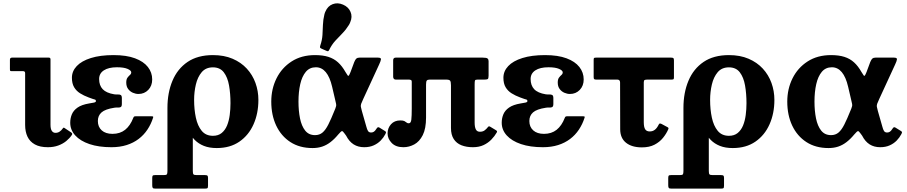

<svg xmlns="http://www.w3.org/2000/svg" viewBox="-20 -861 5364 1136"><path d="M116.7 -440Q128.7 -440 128.7 -428V-121.5Q128.7 -82 142.6 -52.5Q156.5 -23 186.3 -6.5Q216 10 263.3 10Q297.3 10 324.5 0Q351.8 -10 371.9 -26.4Q392 -42.8 405 -62.3Q408 -66.8 406.9 -70.6Q405.8 -74.5 401.8 -77L362 -103.5Q358.5 -106.3 356.1 -105.5Q353.8 -104.8 350.5 -100Q342.8 -88.8 332.3 -81.9Q321.8 -75 308 -75Q294.8 -75 286.8 -86.3Q278.8 -97.5 278.8 -123.5V-509.5Q278.8 -520 269.3 -520H50.7Q38.7 -520 38.7 -507V-452Q38.7 -444 40.5 -442Q42.2 -440 49.2 -440Z M645.5 -69Q605 -69 582 -89.6Q559 -110.3 559 -145Q559 -176.8 580.8 -196Q602.5 -215.2 656 -223.5Q667.5 -225.5 677.8 -224.7Q688 -224 694.5 -227.7Q701 -231.5 701 -246V-280Q701 -295 694.5 -298.8Q688 -302.5 677.8 -302Q667.5 -301.5 656 -303Q608.8 -310.8 587.6 -333.3Q566.5 -355.7 566.5 -393.5Q566.5 -426.5 594.4 -444.7Q622.3 -463 672 -463L652 -535Q572.8 -535 517.6 -517.6Q462.5 -500.3 434 -470Q405.5 -439.7 405.5 -401Q405.5 -367 418.5 -345Q431.5 -323 453.8 -309Q476 -295 504.5 -284.5Q534 -273.5 540.8 -272.2Q547.5 -271 547.5 -262.5Q547.5 -256.5 535.8 -254Q524 -251.5 507.5 -249Q463 -241.5 438.8 -224.5Q414.5 -207.5 405 -184.2Q395.5 -161 395.5 -135Q395.5 -92.5 425.1 -59.8Q454.8 -27 509.4 -8.5Q564 10 639.5 10ZM880.5 -391Q880.5 -432 855 -464.6Q829.5 -497.2 778.8 -516.1Q728 -535 652 -535L672 -463Q712.8 -463 734.6 -453.5Q756.5 -444 756.5 -433Q756.5 -424 749.1 -417.7Q741.8 -411.5 734.4 -401.7Q727 -392 727 -372.7Q727 -349.2 738.4 -334.2Q749.8 -319.2 766.4 -312.1Q783 -305 799 -305Q834 -305 857.3 -329.1Q880.5 -353.2 880.5 -391ZM645.5 -69 639.5 10Q689.3 10 729.4 -2.8Q769.5 -15.5 800.1 -38.8Q830.8 -62 852.1 -94Q873.5 -126 885.5 -164Q887.5 -169.5 885.8 -171.2Q884 -173 876 -173H782.5Q775.5 -173 773 -170.8Q770.5 -168.5 768.5 -163.5Q750.5 -117 720.3 -93Q690 -69 645.5 -69Z M1120.8 150.5V-259L970.7 -222.5V150.2Q970.7 165.7 967.4 170.4Q964 175 948.7 175H896.7Q886 175 883.4 178.6Q880.7 182.2 880.7 193V235Q880.7 246.8 884 250.9Q887.2 255 899.7 255H1190.8Q1203.8 255 1207.3 252.4Q1210.8 249.8 1210.8 236.8V192.5Q1210.8 181.2 1207.4 178.1Q1204 175 1193.3 175H1144.8Q1128.8 175 1124.8 170.6Q1120.8 166.2 1120.8 150.5ZM1128.5 -270Q1128.5 -317 1138.9 -361.2Q1149.3 -405.5 1173.5 -434Q1197.8 -462.5 1239.8 -462.5Q1281.8 -462.5 1304.2 -433.1Q1326.7 -403.7 1335.2 -355.4Q1343.7 -307 1343.7 -250Q1343.7 -214.8 1339.2 -180.5Q1334.7 -146.3 1323.4 -118.5Q1312 -90.8 1291.6 -74.1Q1271.3 -57.5 1239.8 -57.5Q1197.8 -57.5 1173.5 -86.9Q1149.3 -116.3 1138.9 -164.6Q1128.5 -213 1128.5 -270ZM970.7 -222.5Q970.7 -204.5 978.5 -196.1Q986.2 -187.8 998.6 -184.3Q1011 -180.8 1025.4 -178.3Q1039.8 -175.8 1053.5 -169.9Q1067.3 -164 1077 -150.5Q1083.3 -116 1096.6 -85.8Q1110 -55.5 1132.3 -33Q1154.5 -10.5 1186.6 2.3Q1218.8 15 1262.3 15Q1341.5 15 1396.5 -23Q1451.5 -61 1480.1 -125.5Q1508.8 -190 1508.8 -270Q1508.8 -322.5 1491.5 -370.3Q1474.3 -418 1440.3 -455Q1406.3 -492 1356 -513.5Q1305.8 -535 1239.8 -535Q1149.3 -535 1089.6 -494.4Q1030 -453.8 1000.4 -383.1Q970.7 -312.5 970.7 -222.5Z M1829.5 15Q1860 15 1885.9 6.5Q1911.8 -2 1935.1 -19.9Q1958.5 -37.7 1981.5 -65.5Q1997.3 -84 2002.8 -85.2Q2008.3 -86.5 2019 -70.5L2028 -58.2Q2045.8 -23.5 2072.4 -6.7Q2099 10 2134.5 10Q2166.8 10 2191 -0.9Q2215.3 -11.8 2232.4 -29.4Q2249.5 -47 2259.5 -66.5Q2264.3 -75.5 2263.9 -78.9Q2263.5 -82.3 2257.8 -85.8L2225.5 -105.8Q2220.5 -109.3 2216.1 -108.1Q2211.8 -107 2205.8 -97Q2198.8 -85.5 2191.5 -81.3Q2184.3 -77 2175.8 -77Q2163.3 -77 2157.5 -85.8Q2151.8 -94.5 2147 -113.5L2121 -204.5Q2116.3 -221.2 2115 -229.6Q2113.8 -238 2117.1 -247.4Q2120.5 -256.7 2129.3 -275.7L2223 -479Q2233 -500 2234 -510Q2235 -520 2216.5 -520H2107Q2095.5 -520 2089.1 -515.1Q2082.8 -510.2 2076 -494L2054.3 -435.5Q2048 -420 2044.6 -414.9Q2041.3 -409.8 2037 -414.9Q2032.8 -420 2023.5 -435.8Q2004.3 -470 1980.1 -492Q1956 -514 1923 -524.5Q1890 -535 1844 -535Q1763.5 -535 1705.4 -497.5Q1647.2 -460 1616.1 -397.5Q1585 -335 1585 -260Q1585 -180 1614.2 -118Q1643.5 -56 1698.1 -20.5Q1752.8 15 1829.5 15ZM1844 -61.5Q1807 -61.5 1785.6 -88.4Q1764.3 -115.3 1755.1 -160.4Q1746 -205.5 1746 -260Q1746 -317 1756.4 -363Q1766.8 -409 1789.4 -436Q1812 -463 1849 -463Q1883.5 -463 1907.6 -434.1Q1931.7 -405.2 1945 -348L1962.2 -274.3Q1966.7 -255.5 1968.4 -247.1Q1970 -238.7 1968.7 -233.4Q1967.5 -228 1964 -218.7L1960 -209Q1939.2 -157 1922.7 -124.5Q1906.3 -92 1888.3 -76.8Q1870.3 -61.5 1844 -61.5ZM2044.5 -713.5Q2047.3 -718 2049 -721.9Q2050.8 -725.7 2052.3 -729.7Q2066.3 -761.7 2054 -790.7Q2041.8 -819.8 2009.8 -833.5Q1977.8 -847.5 1948.5 -836.4Q1919.2 -825.3 1905.5 -793Q1903.7 -789 1902.2 -785.3Q1900.7 -781.5 1899.5 -776.3Q1891.7 -744.3 1890.7 -714.1Q1889.8 -684 1887.9 -654Q1886 -624 1875.3 -592.5Q1873 -585.7 1873.4 -581.2Q1873.8 -576.7 1881.5 -573.5L1910.8 -560.5Q1918.5 -557.2 1921.4 -558.1Q1924.3 -559 1928 -566.2Q1943 -597 1963.5 -619.4Q1984 -641.7 2005.4 -663.4Q2026.8 -685 2044.5 -713.5Z M2870.8 -499.5Q2870.8 -509.5 2864.8 -514.7Q2858.8 -520 2836.8 -520H2320.7Q2313.7 -520 2310 -516Q2306.2 -512 2306.2 -504.5V-407Q2306.2 -399.5 2310.2 -394.7Q2314.2 -390 2321.7 -390H2399.2Q2406.2 -390 2411.2 -387.7Q2416.2 -385.5 2416.2 -378V-218.5Q2416.2 -174.5 2413.7 -153Q2411.3 -131.5 2398.3 -131.5Q2390.5 -131.5 2385.8 -135.8Q2381 -140 2373.3 -144.3Q2365.5 -148.5 2348.7 -148.5Q2313.7 -148.5 2293.5 -125.9Q2273.2 -103.3 2273.2 -71.5Q2273.2 -40.5 2297.4 -15.3Q2321.5 10 2366.8 10Q2400.3 10 2431 -6.5Q2461.8 -23 2481.3 -61.5Q2500.8 -100 2500.8 -166V-360.5Q2500.8 -379 2505.3 -384.5Q2509.8 -390 2521.8 -390H2620.7Q2637.5 -390 2642.9 -384Q2648.2 -378 2648.2 -356V-104Q2648.2 -63.8 2664.5 -38.5Q2680.7 -13.2 2710 -1.6Q2739.3 10 2777.8 10Q2814.3 10 2841.1 -2.6Q2868 -15.3 2887.4 -35.4Q2906.8 -55.5 2919.3 -77.5Q2921.8 -82 2920.5 -84.9Q2919.3 -87.8 2913.8 -91L2880.8 -111Q2876.8 -113.5 2873.4 -113.5Q2870 -113.5 2866.8 -109Q2858.8 -98.5 2847.9 -90Q2837 -81.5 2819.3 -81.5Q2802.3 -81.5 2795.3 -95.5Q2788.3 -109.5 2788.3 -135.5V-362Q2788.3 -379.5 2790.3 -384.7Q2792.3 -390 2804.3 -390H2844.3Q2860.3 -390 2865.5 -393Q2870.8 -396 2870.8 -413.5Z M3198.5 -69Q3158 -69 3135 -89.6Q3112 -110.3 3112 -145Q3112 -176.8 3133.8 -196Q3155.5 -215.2 3209 -223.5Q3220.5 -225.5 3230.8 -224.7Q3241 -224 3247.5 -227.7Q3254 -231.5 3254 -246V-280Q3254 -295 3247.5 -298.8Q3241 -302.5 3230.8 -302Q3220.5 -301.5 3209 -303Q3161.8 -310.8 3140.6 -333.3Q3119.5 -355.7 3119.5 -393.5Q3119.5 -426.5 3147.4 -444.7Q3175.3 -463 3225 -463L3205 -535Q3125.8 -535 3070.6 -517.6Q3015.5 -500.3 2987 -470Q2958.5 -439.7 2958.5 -401Q2958.5 -367 2971.5 -345Q2984.5 -323 3006.8 -309Q3029 -295 3057.5 -284.5Q3087 -273.5 3093.8 -272.2Q3100.5 -271 3100.5 -262.5Q3100.5 -256.5 3088.8 -254Q3077 -251.5 3060.5 -249Q3016 -241.5 2991.8 -224.5Q2967.5 -207.5 2958 -184.2Q2948.5 -161 2948.5 -135Q2948.5 -92.5 2978.1 -59.8Q3007.8 -27 3062.4 -8.5Q3117 10 3192.5 10ZM3433.5 -391Q3433.5 -432 3408 -464.6Q3382.5 -497.2 3331.8 -516.1Q3281 -535 3205 -535L3225 -463Q3265.8 -463 3287.6 -453.5Q3309.5 -444 3309.5 -433Q3309.5 -424 3302.1 -417.7Q3294.8 -411.5 3287.4 -401.7Q3280 -392 3280 -372.7Q3280 -349.2 3291.4 -334.2Q3302.8 -319.2 3319.4 -312.1Q3336 -305 3352 -305Q3387 -305 3410.3 -329.1Q3433.5 -353.2 3433.5 -391ZM3198.5 -69 3192.5 10Q3242.3 10 3282.4 -2.8Q3322.5 -15.5 3353.1 -38.8Q3383.8 -62 3405.1 -94Q3426.5 -126 3438.5 -164Q3440.5 -169.5 3438.8 -171.2Q3437 -173 3429 -173H3335.5Q3328.5 -173 3326 -170.8Q3323.5 -168.5 3321.5 -163.5Q3303.5 -117 3273.3 -93Q3243 -69 3198.5 -69Z M3934 -96.2Q3936.5 -101.7 3934.5 -104.6Q3932.5 -107.5 3926 -110.5L3894 -127.8Q3887.8 -130.5 3884 -130.3Q3880.3 -130 3877.3 -123.8Q3867.5 -103.3 3854.6 -93.3Q3841.8 -83.3 3824 -83.3Q3805.5 -83.3 3797.3 -96.1Q3789 -109 3789 -138.8V-373.5Q3789 -385 3794 -387.5Q3799 -390 3809.5 -390H3951Q3960 -390 3963.8 -391.7Q3967.5 -393.5 3967.5 -402.5V-503.5Q3967.5 -514 3964.3 -517Q3961 -520 3951 -520H3507.5Q3498 -520 3495.3 -518.2Q3492.5 -516.5 3492.5 -507V-405Q3492.5 -395 3496 -392.5Q3499.5 -390 3510 -390H3632.8Q3648.8 -390 3648.8 -373L3649.5 -95.5Q3649.8 -43.7 3684 -16.4Q3718.3 11 3778 11Q3822 11 3852.5 -4.9Q3883 -20.8 3902.9 -45.5Q3922.8 -70.2 3934 -96.2Z M4173.8 150.5V-259L4023.7 -222.5V150.2Q4023.7 165.7 4020.4 170.4Q4017 175 4001.7 175H3949.7Q3939 175 3936.4 178.6Q3933.7 182.2 3933.7 193V235Q3933.7 246.8 3937 250.9Q3940.2 255 3952.7 255H4243.8Q4256.8 255 4260.3 252.4Q4263.8 249.8 4263.8 236.8V192.5Q4263.8 181.2 4260.4 178.1Q4257 175 4246.3 175H4197.8Q4181.8 175 4177.8 170.6Q4173.8 166.2 4173.8 150.5ZM4181.5 -270Q4181.5 -317 4191.9 -361.2Q4202.3 -405.5 4226.5 -434Q4250.8 -462.5 4292.8 -462.5Q4334.8 -462.5 4357.2 -433.1Q4379.7 -403.7 4388.2 -355.4Q4396.7 -307 4396.7 -250Q4396.7 -214.8 4392.2 -180.5Q4387.7 -146.3 4376.4 -118.5Q4365 -90.8 4344.6 -74.1Q4324.3 -57.5 4292.8 -57.5Q4250.8 -57.5 4226.5 -86.9Q4202.3 -116.3 4191.9 -164.6Q4181.5 -213 4181.5 -270ZM4023.7 -222.5Q4023.7 -204.5 4031.5 -196.1Q4039.2 -187.8 4051.6 -184.3Q4064 -180.8 4078.4 -178.3Q4092.8 -175.8 4106.5 -169.9Q4120.3 -164 4130 -150.5Q4136.3 -116 4149.6 -85.8Q4163 -55.5 4185.3 -33Q4207.5 -10.5 4239.6 2.3Q4271.8 15 4315.3 15Q4394.5 15 4449.5 -23Q4504.5 -61 4533.1 -125.5Q4561.8 -190 4561.8 -270Q4561.8 -322.5 4544.5 -370.3Q4527.3 -418 4493.3 -455Q4459.3 -492 4409 -513.5Q4358.8 -535 4292.8 -535Q4202.3 -535 4142.6 -494.4Q4083 -453.8 4053.4 -383.1Q4023.7 -312.5 4023.7 -222.5Z M4882.5 15Q4913 15 4938.9 6.5Q4964.8 -2 4988.1 -19.9Q5011.5 -37.7 5034.5 -65.5Q5050.3 -84 5055.8 -85.2Q5061.3 -86.5 5072 -70.5L5081 -58.2Q5098.8 -23.5 5125.4 -6.7Q5152 10 5187.5 10Q5219.8 10 5244 -0.9Q5268.3 -11.8 5285.4 -29.4Q5302.5 -47 5312.5 -66.5Q5317.3 -75.5 5316.9 -78.9Q5316.5 -82.3 5310.8 -85.8L5278.5 -105.8Q5273.5 -109.3 5269.1 -108.1Q5264.8 -107 5258.8 -97Q5251.8 -85.5 5244.5 -81.3Q5237.3 -77 5228.8 -77Q5216.3 -77 5210.5 -85.8Q5204.8 -94.5 5200 -113.5L5174 -204.5Q5169.3 -221.2 5168 -229.6Q5166.8 -238 5170.1 -247.4Q5173.5 -256.7 5182.3 -275.7L5276 -479Q5286 -500 5287 -510Q5288 -520 5269.5 -520H5160Q5148.5 -520 5142.1 -515.1Q5135.8 -510.2 5129 -494L5107.3 -435.5Q5101 -420 5097.6 -414.9Q5094.3 -409.8 5090 -414.9Q5085.8 -420 5076.5 -435.8Q5057.3 -470 5033.1 -492Q5009 -514 4976 -524.5Q4943 -535 4897 -535Q4816.5 -535 4758.4 -497.5Q4700.2 -460 4669.1 -397.5Q4638 -335 4638 -260Q4638 -180 4667.2 -118Q4696.5 -56 4751.1 -20.5Q4805.8 15 4882.5 15ZM4897 -61.5Q4860 -61.5 4838.6 -88.4Q4817.3 -115.3 4808.1 -160.4Q4799 -205.5 4799 -260Q4799 -317 4809.4 -363Q4819.8 -409 4842.4 -436Q4865 -463 4902 -463Q4936.5 -463 4960.6 -434.1Q4984.7 -405.2 4998 -348L5015.2 -274.3Q5019.7 -255.5 5021.4 -247.1Q5023 -238.7 5021.7 -233.4Q5020.5 -228 5017 -218.7L5013 -209Q4992.2 -157 4975.7 -124.5Q4959.3 -92 4941.3 -76.8Q4923.3 -61.5 4897 -61.5Z"/></svg>

Font: Besley
Style: Regular
Weight: 400
Designer: Owen Earl
Foundry: indestructible type*
Version: Version 4.000